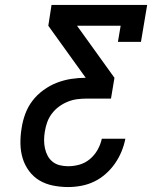

<svg xmlns="http://www.w3.org/2000/svg" viewBox="-20 -755 640 775"><path d="M255 0Q224 0 194 -6Q164 -12 139.5 -26.5Q115 -41 97.5 -64.5Q80 -88 71.5 -116Q63 -144 62.5 -175Q62 -206 67 -236Q71 -265 81.5 -294Q92 -323 110.5 -347.5Q129 -372 155 -391Q181 -410 209.5 -421Q238 -432 267.5 -436.5Q297 -441 326 -441L175 -651L188 -735H574L549 -586H456L467 -651H291L442 -441L428 -357H329Q310 -357 291 -354.5Q272 -352 253.5 -344.5Q235 -337 218.5 -325Q202 -313 189.5 -296.5Q177 -280 170.5 -261.5Q164 -243 161 -224Q158 -207 158 -189.5Q158 -172 161.5 -156Q165 -140 172.5 -126Q180 -112 192.5 -102Q205 -92 221.5 -88Q238 -84 255 -84Q278 -84 301 -90.5Q324 -97 343 -113Q362 -129 374 -150.5Q386 -172 391 -195H486Q481 -169 470.5 -143.5Q460 -118 444 -95Q428 -72 406.5 -53Q385 -34 360 -22Q335 -10 308 -5Q281 0 255 0Z"/></svg>

Font: Iosevka Slab MdExObl
Style: Regular
Weight: 500
Width: 7
Italic angle: -9°
Monospace: yes
Designer: Belleve Invis
Foundry: Belleve Invis
Version: Version 11.1.1; ttfautohint (v1.8.3)